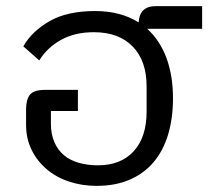

<svg xmlns="http://www.w3.org/2000/svg" viewBox="-20 -594 679 626"><path d="M295 12Q247 12 205 -2Q163 -16 132 -42.5Q101 -69 83 -105.5Q65 -142 65 -187V-238Q65 -268 77 -284.5Q89 -301 128 -301H234V-232H146V-191Q146 -156 157.5 -130Q169 -104 189 -87.5Q209 -71 237.5 -63Q266 -55 299 -55Q374 -55 416 -101Q458 -147 458 -230V-312Q458 -396 412.5 -442.5Q367 -489 286 -489Q224 -489 179 -464Q134 -439 108 -397L56 -443Q84 -492 141.5 -525Q199 -558 290 -558Q373 -558 432 -521Q435 -574 488 -574H639V-500H460Q501 -463 522.5 -405.5Q544 -348 544 -273Q544 -208 528 -155Q512 -102 480.5 -65Q449 -28 402.5 -8Q356 12 295 12Z"/></svg>

Font: IBM Plex Sans Thai
Style: Regular
Weight: 400
Designer: Mike Abbink, Paul van der Laan, Pieter van Rosmalen, Ben Mitchell, Mark Frömberg
Foundry: Bold Monday
Version: Version 1.2